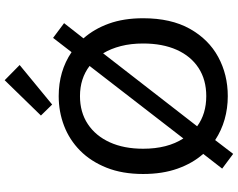

<svg xmlns="http://www.w3.org/2000/svg" viewBox="-118 -861 1017 821"><g transform="rotate(-90 390.5 -450.5)"><path d="M143 38 80 -9 143 -90Q103 -135 80 -199.5Q57 -264 57 -347Q57 -436 84 -503.5Q111 -571 157 -616.5Q203 -662 263 -685Q323 -708 390 -708Q497 -708 578 -653L639 -732L702 -685L637 -602Q677 -557 700 -493.5Q723 -430 723 -347Q723 -228 678 -147.5Q633 -67 557.5 -26Q482 15 390 15Q338 15 290.5 1.5Q243 -12 202 -39ZM209 -175 519 -576Q465 -617 390 -617Q321 -617 270.5 -583.5Q220 -550 192.5 -489.5Q165 -429 165 -347Q165 -243 209 -175ZM390 -77Q460 -77 510.5 -110Q561 -143 588 -203.5Q615 -264 615 -347Q615 -399 604 -442Q593 -485 573 -518L261 -116Q314 -77 390 -77ZM354 -736 307 -784 458 -939 523 -875Z"/></g></svg>

Font: Ubuntu Sans Medium
Style: Regular
Weight: 500
Designer: Dalton Maag Ltd
Foundry: Dalton Maag Ltd
Version: Version 1.006; ttfautohint (v1.8.4.7-5d5b)